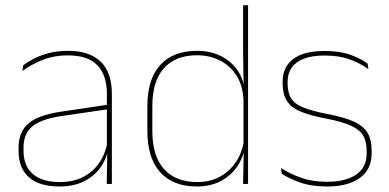

<svg xmlns="http://www.w3.org/2000/svg" viewBox="-20 -684 1446 714"><path d="M377 0 379 -128 377.5 -131.5V-292V-334.5Q377.5 -404.5 342.2 -441.2Q307 -478 233.5 -478Q179 -478 136 -460.2Q93 -442.5 63.5 -420L66 -441Q81.5 -453 105.2 -465.5Q129 -478 161.2 -486.5Q193.5 -495 233.5 -495Q275 -495 305.5 -484.2Q336 -473.5 356.2 -453Q376.5 -432.5 386.2 -402.8Q396 -373 396 -335V0ZM200 9.5Q127.5 9.5 88.2 -24.2Q49 -58 49 -123V-134.5Q49 -192.5 85 -224.2Q121 -256 205.5 -268.5L386.5 -295.5L387 -278.5L209 -252.5Q134 -241.5 100.8 -214.5Q67.5 -187.5 67.5 -135.5V-124Q67.5 -66.5 102.2 -36.8Q137 -7 202.5 -7Q254.5 -7 291.8 -27.2Q329 -47.5 351.5 -82.2Q374 -117 380.5 -160.5L390 -142H384Q380 -102.5 358 -67.8Q336 -33 296.5 -11.8Q257 9.5 200 9.5Z M712 9.5Q623 9.5 575.5 -43.8Q528 -97 528 -197V-289.5Q528 -389.5 575.8 -442.2Q623.5 -495 713.5 -495Q763.5 -495 803.5 -474.5Q843.5 -454 866.8 -417Q890 -380 890.5 -330H896.5L885.5 -313.5Q882.5 -368.5 858.2 -405Q834 -441.5 796 -460Q758 -478.5 712.5 -478.5Q632.5 -478.5 589.5 -430.2Q546.5 -382 546.5 -289.5V-197Q546.5 -104.5 589.5 -55.8Q632.5 -7 714 -7Q760.5 -7 797 -26.5Q833.5 -46 857 -81Q880.5 -116 887.5 -162.5L896.5 -144H891Q886.5 -101.5 863.5 -66.8Q840.5 -32 802 -11.2Q763.5 9.5 712 9.5ZM884 0 886.5 -130.5 885.5 -138V-346.5L886 -356L884 -494.5V-664.5H902.5V0Z M1196 9.5Q1137.5 9.5 1095.8 -5.5Q1054 -20.5 1028 -37.5L1025 -59Q1060 -37 1101.2 -22.5Q1142.5 -8 1197 -8Q1265.5 -8 1304.5 -34.8Q1343.5 -61.5 1343.5 -113.5V-123.5Q1343.5 -157 1331 -179Q1318.5 -201 1286 -216.2Q1253.5 -231.5 1193 -243Q1131.5 -254.5 1096 -270Q1060.5 -285.5 1045.8 -310.5Q1031 -335.5 1031 -374.5V-379.5Q1031 -434.5 1070.2 -464.5Q1109.5 -494.5 1188 -494.5Q1244 -494.5 1283.8 -480Q1323.5 -465.5 1347 -447.5L1350 -427Q1319.5 -449 1280.2 -463.2Q1241 -477.5 1187.5 -477.5Q1140.5 -477.5 1110 -465.8Q1079.5 -454 1064.5 -432Q1049.5 -410 1049.5 -379.5V-374.5Q1049.5 -339.5 1062.8 -318.2Q1076 -297 1108.5 -284Q1141 -271 1197.5 -260Q1261.5 -248 1297.2 -231.2Q1333 -214.5 1347.5 -188.8Q1362 -163 1362 -124.5V-113.5Q1362 -54 1318.2 -22.2Q1274.5 9.5 1196 9.5Z"/></svg>

Font: Anek Telugu Thin
Style: Regular
Weight: 250
Version: Version 1.003